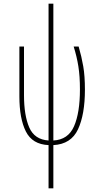

<svg xmlns="http://www.w3.org/2000/svg" viewBox="-20 -780 540 1040"><path d="M269 240V6Q365 1 402.5 -79.5Q440 -160 440 -294Q440 -368 431 -420.5Q422 -473 406 -528H379Q396 -474 404.5 -420.5Q413 -367 413 -296Q413 -169 381 -96Q349 -23 269 -19V-760H243V-19Q167 -24 138.5 -89.5Q110 -155 110 -264V-528H85V-258Q85 -138 120 -68Q155 2 243 6V240Z"/></svg>

Font: Noto Sans Mono UI Condensed Thin
Style: Regular
Weight: 250
Width: 3
Designer: Monotype Design team
Foundry: Monotype Imaging Inc.
Version: 1.000